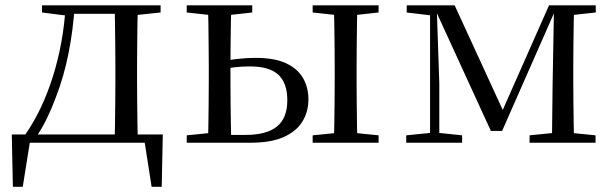

<svg xmlns="http://www.w3.org/2000/svg" viewBox="-20 -536 2301 721"><path d="M545.9 0H70.9L95.2 -21.1L65.5 165.4H28.3L24.3 -31.1H591.3L587.3 165.4H549.3L520.2 -21.5ZM410.1 0Q411.3 -24.4 411.8 -65.3Q412.3 -106.3 412.8 -150.3Q413.3 -194.3 413.3 -228.5V-288.3Q413.3 -321.7 412.8 -365.7Q412.3 -409.7 411.8 -450.7Q411.3 -491.8 410.1 -516H497.7Q496.7 -491.8 496.2 -450.7Q495.7 -409.7 495.2 -365.7Q494.7 -321.7 494.7 -288.3V-228.5Q494.7 -194.3 495.2 -150.3Q495.7 -106.3 496.2 -65.3Q496.7 -24.4 497.7 0ZM137.7 -489.1V-516H239.7V-477.4H230.6ZM455.1 -477.4V-516H583.1V-489.1L471.5 -477.4ZM74.8 -30.4Q139.2 -123.1 178.8 -249.2Q218.4 -375.4 226.8 -516H260.6Q255 -425.3 237.6 -337.1Q220.2 -248.8 189.2 -169.3Q174.3 -128.8 155.7 -90.6Q137.1 -52.5 114.1 -19.1V-6.8ZM239.7 -484.1V-516H456.9V-484.1Z M796.1 0V-29.4H902.4Q980.8 -29.4 1019.9 -60.8Q1058.9 -92.3 1058.9 -159.7Q1058.9 -224.7 1025 -255.6Q991.1 -286.6 919.3 -286.6Q887.8 -286.6 859.4 -283.2Q831 -279.8 802.7 -273.8V-304.8Q836.6 -310.5 871.1 -314.6Q905.6 -318.7 939.4 -318.7Q1010.8 -318.7 1054.3 -298.4Q1097.7 -278.1 1117.9 -242.8Q1138.2 -207.5 1138.2 -162.8Q1138.2 -117.1 1116 -80.3Q1093.9 -43.4 1046 -21.7Q998.1 0 919.3 0ZM761 0Q762 -24.4 762.5 -65.3Q763 -106.3 763.5 -150.3Q764 -194.3 764 -228.5V-288.3Q764 -321.7 763.5 -365.7Q763 -409.7 762.5 -450.7Q762 -491.8 761 -516H848.7Q847.7 -491.8 847 -450.7Q846.4 -409.7 845.9 -365.7Q845.4 -321.7 845.4 -287.5V-228.5Q845.4 -194.3 845.9 -150.3Q846.4 -106.3 847 -65.3Q847.7 -24.4 848.7 0ZM1232.9 0Q1234.7 -24.4 1235.3 -65.3Q1235.9 -106.3 1236.4 -150.3Q1236.9 -194.3 1236.9 -228.5V-288.3Q1236.9 -321.7 1236.4 -365.7Q1235.9 -409.7 1235.3 -450.7Q1234.7 -491.8 1232.9 -516H1322.1Q1321.1 -491.8 1320.6 -450.7Q1320.1 -409.7 1319.6 -365.7Q1319.1 -321.7 1319.1 -288.3V-228.5Q1319.1 -194.3 1319.6 -150.3Q1320.1 -106.3 1320.6 -65.3Q1321.1 -24.4 1322.1 0ZM681.2 -489.1V-516H927.2V-489.1L821.6 -477.4H788.6ZM1154.1 0V-27.8L1262.1 -38.6H1295.3L1401.7 -27.8V0ZM1154.1 -489.1V-516H1401.7V-489.1L1295.3 -477.4H1262.1ZM681.2 0V-27.8L788.6 -38.6H807.3V0Z M1823.3 -44.4 1614.3 -500.2H1608.6V-516H1687.3L1877.9 -101.4H1858.3L2041.7 -516H2073.3V-500.6H2066.5L1865.6 -44.4ZM2052.6 0 2055.2 -221.5 2060.5 -516H2136Q2135 -491.8 2134.4 -450.7Q2133.8 -409.7 2133.3 -365.7Q2132.8 -321.7 2132.8 -288.3V-228.5Q2132.8 -194.3 2133.3 -150.3Q2133.8 -106.3 2134.4 -65.3Q2135 -24.4 2136 0ZM1505.5 0V-27.8L1604.2 -37.8H1620.3L1715.4 -27.8V0ZM1968.6 0V-27.8L2076.8 -38.6H2109L2216.4 -27.8V0ZM1507.3 -489.1V-516H1617.1V-477.4H1605.3ZM1595 0V-516H1619.8L1629.7 -222.7V0ZM2090.5 -477.4V-516H2217.2V-489.1L2109.8 -477.4Z"/></svg>

Font: Noto Serif JP
Style: Regular
Weight: 200
Designer: Ryoko NISHIZUKA 西塚涼子 (kana & ideographs); Frank Grießhammer (Latin, Greek & Cyrillic); Wenlong ZHANG 张文龙 (bopomofo); San
Foundry: Adobe
Version: Version 2.001;hotconv 1.1.0;makeotfexe 2.6.0